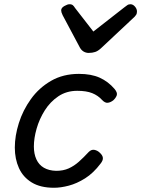

<svg xmlns="http://www.w3.org/2000/svg" viewBox="-20 -868 667 907"><path d="M235 19Q171 19 130 -6Q89 -31 69.5 -74Q50 -117 50 -171Q50 -226 69 -286.5Q88 -347 126 -400Q164 -453 221 -486Q278 -519 353 -519Q411 -519 451 -501Q491 -483 521 -448Q536 -430 531.5 -417.5Q527 -405 515 -394Q502 -384 489 -382.5Q476 -381 462 -396Q443 -417 415.5 -428Q388 -439 345 -439Q294 -439 255.5 -413Q217 -387 191.5 -346.5Q166 -306 153 -260.5Q140 -215 140 -176Q140 -141 152 -115Q164 -89 187.5 -75.5Q211 -62 245 -61Q279 -61 304.5 -72.5Q330 -84 352.5 -104Q375 -124 399 -150Q412 -163 426.5 -160Q441 -157 452 -146Q465 -134 466 -122Q467 -110 455 -95Q421 -50 382 -25.5Q343 -1 305 9Q267 19 235 19ZM596 -848Q608 -848 617.5 -837Q627 -826 627 -814Q627 -804 623.5 -798.5Q620 -793 616 -789L457 -640Q443 -627 429.5 -622.5Q416 -618 399 -618Q386 -618 375 -624.5Q364 -631 357 -644L276 -796Q272 -804 270.5 -809.5Q269 -815 269 -819Q269 -831 284 -839.5Q299 -848 308 -848Q319 -848 324.5 -843Q330 -838 334 -831L421 -719L567 -833Q574 -838 580.5 -843Q587 -848 596 -848Z"/></svg>

Font: Playwrite NL
Style: Regular
Weight: 400
Designer: Veronika Burian, José Scaglione
Foundry: TypeTogether
Version: Version 1.002